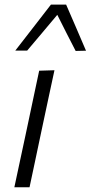

<svg xmlns="http://www.w3.org/2000/svg" viewBox="-20 -796 386 816"><path d="M41 0Q53 -55.5 63.8 -106.8Q74.5 -158 88 -219.5L98.5 -269Q112.5 -334.5 123.5 -387.2Q134.5 -440 146.5 -495.5L211.5 -497.5Q199 -441 188 -388.5Q177 -336 162.5 -269L152 -219.5Q139 -158 128.2 -106.8Q117.5 -55.5 105.5 0ZM45 -581Q84 -631 121.2 -679.2Q158.5 -727.5 196.5 -776.5H261Q282.5 -727.5 303.5 -678.5Q324.5 -629.5 345.5 -580.5L301.5 -579.5Q282 -617.5 262.2 -656.2Q242.5 -695 223.5 -733Q191 -694.5 159.5 -656.8Q128 -619 95.5 -581Z"/></svg>

Font: Commissioner Light
Style: Italic
Weight: 300
Italic angle: -12°
Designer: Kostas Bartsokas
Foundry: Kostas Bartsokas
Version: Version 1.000; ttfautohint (v1.8.3)